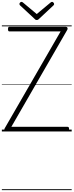

<svg xmlns="http://www.w3.org/2000/svg" viewBox="-20 -1414 791 2065"><path d="M47 0Q39 0 33.5 -5Q28 -10 27 -18Q26 -26 30 -33L632 -1076H82Q74 -1076 70 -1081.5Q66 -1087 66 -1101Q66 -1115 70 -1120.5Q74 -1126 82 -1126H686Q700 -1126 705 -1115.5Q710 -1105 704 -1094L102 -50H706Q714 -50 718.5 -45Q723 -40 723 -26Q723 -12 718.5 -6Q714 0 706 0ZM540 -1394Q547 -1394 554.5 -1386.5Q562 -1379 562 -1370Q562 -1368 561 -1365Q560 -1362 557 -1358L401 -1212Q395 -1206 390 -1202.5Q385 -1199 375 -1199Q366 -1199 361 -1202.5Q356 -1206 351 -1212L194 -1358Q191 -1362 190 -1365.5Q189 -1369 189 -1371Q189 -1380 196.5 -1387Q204 -1394 211 -1394Q216 -1394 220 -1391.5Q224 -1389 228 -1386L375 -1263L523 -1386Q527 -1389 531 -1391.5Q535 -1394 540 -1394ZM0 621H751V631H0ZM0 -20H751V0H0ZM0 -505H751V-500H0ZM0 -1141H751V-1131H0Z"/></svg>

Font: Playwrite BR Guides
Style: Regular
Weight: 400
Designer: Veronika Burian, José Scaglione
Foundry: TypeTogether
Version: Version 1.003